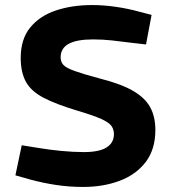

<svg xmlns="http://www.w3.org/2000/svg" viewBox="-20 -730 679 760"><path d="M309 10Q253 10 201 2Q149 -6 101 -19L41 -36L66 -155L141 -143Q177 -137 224 -132.5Q271 -128 312 -128Q373 -128 402 -146.5Q431 -165 431 -199Q431 -217 421.5 -231Q412 -245 381 -259Q350 -273 286 -292Q203 -317 153.5 -342.5Q104 -368 83 -405.5Q62 -443 62 -501Q62 -575 99.5 -621Q137 -667 201 -688.5Q265 -710 345 -710Q390 -710 438.5 -703Q487 -696 534 -683L580 -671L558 -554L489 -562Q459 -566 423 -570Q387 -574 348 -574Q284 -574 252 -556.5Q220 -539 220 -503Q220 -485 231 -473Q242 -461 275.5 -449Q309 -437 376 -419Q459 -398 506.5 -370.5Q554 -343 574.5 -305.5Q595 -268 595 -216Q595 -139 557 -89Q519 -39 454 -14.5Q389 10 309 10Z"/></svg>

Font: REM Medium SemiBold
Style: Regular
Weight: 600
Version: Version 1.005;gftools[0.9.28]